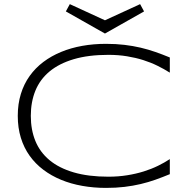

<svg xmlns="http://www.w3.org/2000/svg" viewBox="-20 -895 909 928"><path d="M800.8 -53.2Q765.6 -38.6 731.2 -26.4Q696.8 -14.2 659.7 -5.4Q622.6 3.4 581.5 8.3Q540.5 13.2 492.2 13.2Q432.6 13.2 377.7 3.4Q322.8 -6.3 275.4 -25.9Q228 -45.4 189.5 -74.5Q150.9 -103.5 123.3 -142.1Q95.7 -180.7 80.8 -229Q65.9 -277.3 65.9 -335Q65.9 -392.6 80.8 -440.9Q95.7 -489.3 123.3 -527.8Q150.9 -566.4 189.5 -595.5Q228 -624.5 275.4 -644Q322.8 -663.6 377.4 -673.3Q432.1 -683.1 492.2 -683.1Q540.5 -683.1 581.5 -678.2Q622.6 -673.3 659.7 -664.6Q696.8 -655.8 731.2 -643.8Q765.6 -631.8 800.8 -617.2V-543.9Q772.9 -561.5 741.2 -577.1Q709.5 -592.8 672.6 -604.5Q635.7 -616.2 593.8 -623Q551.8 -629.9 503.9 -629.9Q407.2 -629.9 336.4 -608.9Q265.6 -587.9 219.5 -549.6Q173.3 -511.2 151.1 -456.8Q128.9 -402.3 128.9 -335Q128.9 -267.6 151.1 -213.4Q173.3 -159.2 219.5 -120.8Q265.6 -82.5 336.4 -61.8Q407.2 -41 503.9 -41Q551.8 -41 594.5 -47.9Q637.2 -54.7 674.6 -66.4Q711.9 -78.1 743.4 -93.5Q774.9 -108.9 800.8 -126V-53.2ZM676.3 -839.8 487.3 -732.9 298.3 -839.8 317.4 -875 487.3 -796.9 657.2 -875Z"/></svg>

Font: Syncopate
Style: Regular
Weight: 300
Width: 7
Designer: Astigmatic (AOETI)
Foundry: Astigmatic (AOETI)
Version: Version 001.000